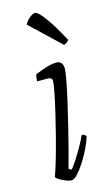

<svg xmlns="http://www.w3.org/2000/svg" viewBox="-114 -771 474 815"><g transform="rotate(-15 122.5 -363.5)"><path d="M95 0Q87 0 72.5 -5.5Q58 -11 45.5 -18.5Q33 -26 30 -32Q41 -62 54 -107Q67 -152 80 -202.5Q93 -253 104 -300.5Q115 -348 121.5 -382Q128 -416 128 -428Q128 -444 109 -444H62Q62 -450 63.5 -459.5Q65 -469 67 -474Q96 -486 119.5 -493Q143 -500 162 -500Q174 -500 182 -492Q190 -484 190 -466Q190 -452 183 -415Q176 -378 165 -329Q154 -280 141 -227.5Q128 -175 116 -128.5Q104 -82 95 -51L106 -44Q115 -52 129.5 -74.5Q144 -97 160 -124.5Q176 -152 186 -175Q200 -175 205 -164Q199 -143 185.5 -115Q172 -87 155.5 -61Q139 -35 123 -17.5Q107 0 95 0ZM213 -564 82 -688Q90 -704 104.5 -715.5Q119 -727 129 -727Q141 -727 170.5 -687Q200 -647 235 -580Q231 -571 213 -564Z"/></g></svg>

Font: Texturina 72pt 72pt Thin
Style: Italic
Weight: 100
Italic angle: -11°
Designer: Guillermo Torres Carreño
Foundry: Omnibus-Type
Version: Version 1.002; ttfautohint (v1.8.3)